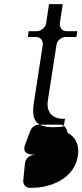

<svg xmlns="http://www.w3.org/2000/svg" viewBox="-20 -640 397 924"><path d="M237 -28C154 -28 130 -59 143 -146L186 -425C188 -441 177 -462 154 -462H114L118 -490H158C174 -490 198 -505 202 -528L216 -620H282L268 -528C266 -512 276 -490 299 -490H352L348 -462H295C279 -462 256 -448 252 -425L211 -161C207 -137 207 -112 224 -92C240 -73 265 -68 288 -68C290 -68 290 -69 293 -69L287 -32C272 -29 255 -28 237 -28ZM305 -1C303 -21 289 -40 272 -40H167C150 -40 133 -28 126 -11L100 58C88 91 112 102 127 103C137 104 145 105 153 106H144C120 106 102 126 100 146L92 228C90 246 103 264 123 264C153 264 180 262 209 254C270 238 342 195 355 109C363 58 343 18 305 -1Z"/></svg>

Font: Asimov Print
Style: EIt
Weight: 500
Designer: Google
Version: Version 2.000980; 2014